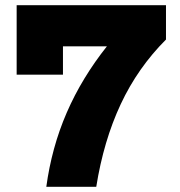

<svg xmlns="http://www.w3.org/2000/svg" viewBox="-20 -718 690 738"><path d="M158 0Q168 -74 187.5 -145.5Q207 -217 236.5 -285Q266 -353 305 -417Q344 -481 391 -540H44V-698H618V-566Q564 -512 520.5 -450Q477 -388 444 -317.5Q411 -247 387.5 -167.5Q364 -88 350 0ZM44 -698H222V-431H44Z"/></svg>

Font: Azeret Mono ExtraBold
Style: Regular
Weight: 800
Designer: Martin Vácha
Foundry: Displaay
Version: Version 1.002